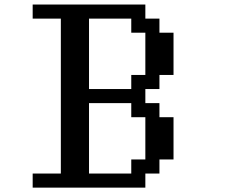

<svg xmlns="http://www.w3.org/2000/svg" viewBox="-20 -817 1040 852"><path d="M375 -421.9H562.5V-484.4H625V-671.9H562.5V-734.4H375ZM375 -46.9H562.5V-109.4H625V-296.9H562.5V-359.4H375ZM125 15.6V-46.9H250V-734.4H125V-796.9H625V-734.4H687.5V-671.9H750V-484.4H687.5V-421.9H625V-359.4H687.5V-296.9H750V-109.4H687.5V-46.9H625V15.6Z"/></svg>

Font: KH Dot Dougenzaka 16
Style: Regular
Weight: 400
Designer: Original version for X68000 by Keitarou Hiraki (http://hp.vector.co.jp/authors/VA000874/) / TrueType conversion by Homem
Version: Version 1.00.20150527